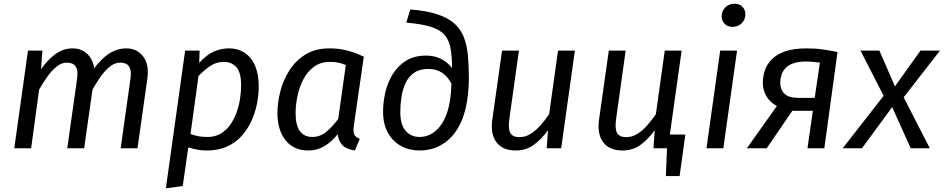

<svg xmlns="http://www.w3.org/2000/svg" viewBox="-20 -800 5092 1036"><path d="M373 -539Q409 -539 437.5 -520Q466 -501 480.5 -464Q495 -427 487 -372L434 0H343L395 -368Q401 -408 394.5 -428Q388 -448 373.5 -455Q359 -462 340 -462Q312 -462 286 -441Q260 -420 236 -387Q212 -354 191 -316L148 0H57L131 -527H209L201 -426Q237 -477 279 -508Q321 -539 373 -539ZM661 -539Q720 -539 753 -494.5Q786 -450 775 -375L722 0H631L683 -368Q689 -408 682.5 -428Q676 -448 661.5 -455Q647 -462 628 -462Q598 -462 570 -438.5Q542 -415 517 -378Q492 -341 470 -301L476 -415Q504 -455 533 -482.5Q562 -510 594 -524.5Q626 -539 661 -539Z M966 204 875 216 979 -527H1057L1055 -461Q1096 -506 1135.5 -522.5Q1175 -539 1215 -539Q1289 -539 1332.5 -485.5Q1376 -432 1376 -332Q1376 -288 1366.5 -240Q1357 -192 1336.5 -147Q1316 -102 1283.5 -66Q1251 -30 1204.5 -9Q1158 12 1096 12Q1069 12 1045 7.5Q1021 3 996 -5ZM1101 -61Q1140 -61 1170 -78.5Q1200 -96 1221 -125Q1242 -154 1255.5 -190.5Q1269 -227 1275 -265.5Q1281 -304 1281 -339Q1281 -410 1255 -438Q1229 -466 1189 -466Q1146 -466 1113 -443Q1080 -420 1051 -390L1008 -77Q1033 -68 1053 -64.5Q1073 -61 1101 -61Z M1758 -539Q1809 -539 1853.5 -527.5Q1898 -516 1943 -494L1889 -120Q1885 -92 1890.5 -76.5Q1896 -61 1921 -51L1895 12Q1869 8 1849 -1.5Q1829 -11 1817.5 -29.5Q1806 -48 1802 -76Q1771 -36 1731.5 -12Q1692 12 1645 12Q1564 12 1520.5 -43.5Q1477 -99 1477 -190Q1477 -244 1492 -304.5Q1507 -365 1540.5 -418.5Q1574 -472 1627.5 -505.5Q1681 -539 1758 -539ZM1760 -466Q1710 -466 1674.5 -440Q1639 -414 1617 -372Q1595 -330 1585 -281.5Q1575 -233 1575 -189Q1575 -123 1598.5 -92Q1622 -61 1664 -61Q1708 -61 1741 -89Q1774 -117 1805 -158L1846 -449Q1825 -458 1805.5 -462Q1786 -466 1760 -466Z M2172 -678 2194 -749Q2283 -742 2341 -722.5Q2399 -703 2433 -672Q2467 -641 2483.5 -597.5Q2500 -554 2505 -499Q2510 -444 2510 -377Q2510 -359 2509 -340Q2508 -321 2506 -301Q2504 -281 2501 -260Q2492 -198 2470.5 -147.5Q2449 -97 2416 -61.5Q2383 -26 2339.5 -7Q2296 12 2244 12Q2189 12 2144.5 -12Q2100 -36 2073.5 -83Q2047 -130 2047 -197Q2047 -248 2059 -301Q2071 -354 2098.5 -399Q2126 -444 2170.5 -472Q2215 -500 2279 -500Q2327 -500 2362 -481Q2397 -462 2419 -433Q2419 -498 2410.5 -542Q2402 -586 2377 -613.5Q2352 -641 2302.5 -656Q2253 -671 2172 -678ZM2291 -428Q2244 -428 2214 -407Q2184 -386 2168 -351Q2152 -316 2146 -275Q2140 -234 2140 -195Q2140 -127 2169 -94Q2198 -61 2244 -61Q2306 -61 2351 -114.5Q2396 -168 2410 -271Q2412 -286 2413.5 -306.5Q2415 -327 2416 -348Q2397 -386 2366 -407Q2335 -428 2291 -428Z M2763 12Q2693 12 2659.5 -31.5Q2626 -75 2636 -152L2689 -527H2780L2728 -156Q2721 -102 2734.5 -81Q2748 -60 2783 -60Q2816 -60 2844.5 -78.5Q2873 -97 2898 -125.5Q2923 -154 2943 -184L2991 -527H3082L3008 0H2930L2937 -97Q2900 -47 2859 -17.5Q2818 12 2763 12Z M3554 -74H3678L3647 150H3573L3579 0H3544ZM3339 12Q3269 12 3235.5 -31.5Q3202 -75 3212 -152L3265 -527H3356L3304 -156Q3297 -102 3310.5 -81Q3324 -60 3359 -60Q3392 -60 3420.5 -78.5Q3449 -97 3474 -125.5Q3499 -154 3519 -184L3567 -527H3658L3584 0H3506L3513 -97Q3476 -47 3435 -17.5Q3394 12 3339 12Z M3866 -527H3957L3883 0H3792ZM3933 -655Q3906 -655 3890 -671.5Q3874 -688 3874 -712Q3874 -741 3894 -760.5Q3914 -780 3943 -780Q3970 -780 3986 -763.5Q4002 -747 4002 -723Q4002 -694 3982 -674.5Q3962 -655 3933 -655Z M4332 -539Q4380 -539 4421 -533Q4462 -527 4499 -519L4428 0H4337L4366 -202H4255L4117 0H4010L4172 -228Q4134 -248 4115 -281.5Q4096 -315 4096 -352Q4096 -387 4107 -420Q4118 -453 4144.5 -480Q4171 -507 4217 -523Q4263 -539 4332 -539ZM4329 -468Q4287 -468 4259.5 -458Q4232 -448 4217 -431Q4202 -414 4196 -394Q4190 -374 4190 -353Q4190 -317 4212.5 -294.5Q4235 -272 4287 -272H4376L4404 -462Q4381 -465 4364.5 -466.5Q4348 -468 4329 -468Z M4623 -527H4725L4809 -334L4856 -275L4997 0H4894L4794 -222L4748 -283ZM4947 -527H5052L4856 -275L4794 -222L4631 0H4527L4748 -283L4809 -334Z"/></svg>

Font: Fira Sans Variable
Style: Italic
Weight: 397
Italic angle: -8°
Designer: Carrois Corporate & Edenspiekermann AG
Foundry: Carrois Corporate GbR & Edenspiekermann AG
Version: Version 4.202